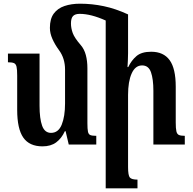

<svg xmlns="http://www.w3.org/2000/svg" viewBox="-20 -782 1043 1039"><path d="M250 -631Q250 -680 271 -708.5Q292 -737 329 -749.5Q366 -762 413 -762Q478 -762 542 -748.5Q606 -735 673 -704V-494Q673 -475 672 -456Q671 -437 670 -419H674Q691 -455 718.5 -478.5Q746 -502 798 -502Q865 -502 898 -456.5Q931 -411 931 -313V-119Q931 -87 934.5 -71.5Q938 -56 948.5 -51.5Q959 -47 980 -47V0H810V-291Q810 -354 797 -391Q784 -428 749 -428Q712 -428 692.5 -384.5Q673 -341 673 -268V122Q673 167 682.5 178.5Q692 190 724 190V237H552V-671Q512 -689 477 -698Q442 -707 411 -707Q387 -707 375.5 -695.5Q364 -684 364 -655Q364 -630 373.5 -603.5Q383 -577 417 -538Q436 -516 444.5 -484Q453 -452 453 -413V-115Q453 -84 456 -69.5Q459 -55 469 -51Q479 -47 501 -47V0H352L335 -72H331Q313 -33 284 -11.5Q255 10 210 10Q139 10 106 -37.5Q73 -85 73 -187V-373Q73 -406 69.5 -421Q66 -436 55.5 -440.5Q45 -445 23 -445V-492H194V-210Q194 -140 208 -101.5Q222 -63 256 -63Q296 -63 314 -107.5Q332 -152 332 -222V-406Q332 -435 324 -461.5Q316 -488 299 -511Q277 -541 263.5 -571.5Q250 -602 250 -631Z"/></svg>

Font: Noto Serif Armenian ExtraCondensed
Style: Bold
Weight: 700
Width: 2
Designer: Monotype Design Team
Foundry: Monotype Imaging Inc.
Version: Version 2.008; ttfautohint (v1.8.4.7-5d5b)